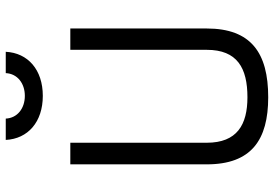

<svg xmlns="http://www.w3.org/2000/svg" viewBox="-166 -800 975 684"><g transform="rotate(-90 322.0 -458.5)"><path d="M155 -210V-696H78V-210C78 -51 165 9 317 9C475 9 562 -52 562 -210V-696H486V-210C486 -101 421 -65 317 -65C219 -65 155 -102 155 -210ZM165 -926C169 -847 229 -794 322 -794C415 -794 475 -847 479 -926H403C401 -884 366 -858 322 -858C278 -858 243 -884 241 -926Z"/></g></svg>

Font: TitilliumText22L
Style: 400 wt
Weight: 400
Designer: Campivisivi
Foundry: Campivisivi
Version: 1.000